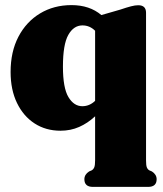

<svg xmlns="http://www.w3.org/2000/svg" viewBox="-20 -499 640 752"><path d="M344 233Q310.5 233 310.5 203Q310.5 184.5 329 172.5L339.5 168Q346 164 349.2 156.2Q352.5 148.5 352.5 128.5V-43.5Q323.5 -16.5 290 -1.8Q256.5 13 217 13Q159.5 13 115.5 -15.5Q71.5 -44 46.5 -95.8Q21.5 -147.5 21.5 -217Q21.5 -296.5 52.2 -355.2Q83 -414 137 -446.5Q191 -479 260 -479Q331 -479 377 -440L451.5 -461.5Q476.5 -470 492.8 -474.2Q509 -478.5 521.5 -478.5Q552 -478.5 552 -449V128.5Q552 148.5 555 156.2Q558 164 564.5 168L575 172.5Q593.5 184.5 593.5 203Q593.5 233 560 233ZM226.5 -238Q226.5 -154.5 248 -118.8Q269.5 -83 302.5 -83Q330.5 -83 352.5 -104V-378.5Q331.5 -399.5 303 -399.5Q268.5 -399.5 247.5 -362.2Q226.5 -325 226.5 -238Z"/></svg>

Font: Fraunces 72pt S050 Black
Style: Regular
Weight: 900
Version: Version 1.000; ttfautohint (v1.8.3)